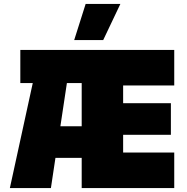

<svg xmlns="http://www.w3.org/2000/svg" viewBox="-20 -953 946 973"><path d="M30 0H238L261 -153H394V0H863V-180H604V-270H846V-430H604V-520H863V-700H83V-532H146ZM286 -313 319 -532H394V-313ZM356 -750H503L590 -933H414Z"/></svg>

Font: Finlandica Black
Style: Regular
Weight: 900
Designer: Niklas Ekholm, Juho Hiilivirta, Jaakko Suomalainen
Foundry: Helsinki Type Studio
Version: Version 2.000;Glyphs 3.2 (3202)